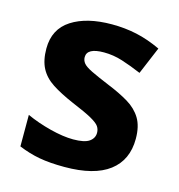

<svg xmlns="http://www.w3.org/2000/svg" viewBox="-89 -635 676 724"><g transform="rotate(15 248.5 -273.0)"><path d="M459 -162Q459 -79 400.5 -34.5Q342 10 226 10Q169 10 128 2.5Q87 -5 46 -22V-145Q90 -125 141 -112Q192 -99 231 -99Q275 -99 293.5 -112Q312 -125 312 -146Q312 -160 304.5 -171Q297 -182 272 -196Q247 -210 194 -232Q143 -254 110 -275.5Q77 -297 61 -327.5Q45 -358 45 -404Q45 -480 104 -518Q163 -556 261 -556Q312 -556 358 -546Q404 -536 453 -513L408 -406Q368 -423 332 -434.5Q296 -446 259 -446Q193 -446 193 -410Q193 -397 201.5 -386.5Q210 -376 234.5 -364Q259 -352 307 -332Q354 -313 388 -292.5Q422 -272 440.5 -241.5Q459 -211 459 -162Z"/></g></svg>

Font: Noto Sans Tamil
Style: Bold
Weight: 700
Designer: Jelle Bosma - Monotype Design Team
Foundry: Monotype Imaging Inc.
Version: Version 2.004; ttfautohint (v1.8.4.7-5d5b)